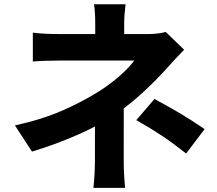

<svg xmlns="http://www.w3.org/2000/svg" viewBox="-20 -840 1040 919"><path d="M574.4 -726.4V-613.4H435.8V-726.4Q435.8 -783 430 -819.6H581Q574.4 -767.8 574.4 -726.4ZM780.6 -515.4Q733 -462 672.9 -405.9Q612.8 -349.8 549.8 -304.6Q471.8 -248.6 362.1 -199.5Q252.4 -150.4 133 -114.4L51.6 -239.6Q182.2 -268.4 280.8 -311.8Q379.4 -355.2 459.6 -406.4Q513.8 -441.6 556.8 -480.2Q599.8 -518.8 622.6 -550.2H269Q188.6 -550.2 137.2 -545.6V-683.8Q184.6 -677 266.4 -677H687.6Q736.6 -677 773.4 -687L861.2 -602Q819.8 -559.6 780.6 -515.4ZM572.2 -71Q572.2 -8.8 578.8 59.2H427Q429.8 38.4 432.1 -1.3Q434.4 -41 434.4 -71L434.6 -329.4L572.4 -385.8ZM632.4 -265 719.2 -366.2Q796.6 -324.6 844.2 -296.2Q891.8 -267.8 959.4 -222L871 -105.2Q808.2 -155 755.4 -190.1Q702.6 -225.2 632.4 -265Z"/></svg>

Font: 寒蝉端黑体 Light
Style: Regular
Weight: 300
Designer: ChillDuanSans {Warren2060}; 
Source Han Sans {Ryoko NISHIZUKA 西塚涼子 (kana, bopomofo & ideographs); Paul D. Hunt (Latin, G
Foundry: ChillType&Adobe
Version: Version 1.300;Glyphs 3.3 (3306)